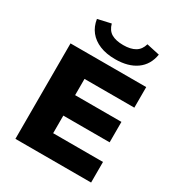

<svg xmlns="http://www.w3.org/2000/svg" viewBox="-217 -1087 1140 1228"><g transform="rotate(30 353.0 -473.5)"><path d="M82 0V-705H641V-553H273V-433H615V-282H273V-152H641V0ZM379 -760Q313 -760 264.5 -780Q216 -800 187 -836.5Q158 -873 150 -925L247 -947Q259 -902 291.5 -883Q324 -864 379 -864Q433 -864 466 -883.5Q499 -903 511 -946L607 -925Q594 -845 534.5 -802.5Q475 -760 379 -760Z"/></g></svg>

Font: Nunito Sans 10pt SemiExpanded Black
Style: Regular
Weight: 900
Width: 6
Designer: Vernon Adams
Foundry: Vernon Adams
Version: Version 3.101;gftools[0.9.27]